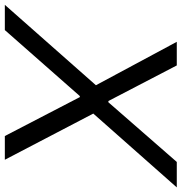

<svg xmlns="http://www.w3.org/2000/svg" viewBox="0 -772 769 814"><g transform="rotate(90 385.0 -364.5)"><path d="M-2 0 338.9 -386.2 154.8 -729H254.9L405.8 -439H411.1L664.1 -729H772L459 -375L654.8 0H554.2L389.2 -317.9H384.8L105 0Z"/></g></svg>

Font: Hubot Sans
Style: Italic
Weight: 400
Italic angle: -10°
Designer: Deni Anggara
Foundry: GitHub
Version: Version 1.001;gftools[0.9.31]